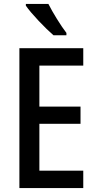

<svg xmlns="http://www.w3.org/2000/svg" viewBox="-20 -1026 495 980"><path d="M227 -1006H112V-997C139 -957 212 -881 253 -846H319V-858C291 -894 249 -962 227 -1006ZM405 -66V-155H181V-394H391V-482H181V-691H405V-780H79V-66Z"/></svg>

Font: Noto Sans Malayalam UI Condensed Medium
Style: Regular
Weight: 500
Width: 3
Designer: Jelle Bosma - Monotype Design Team
Foundry: Monotype Imaging Inc.
Version: Version 2.104